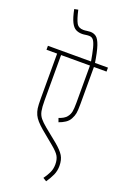

<svg xmlns="http://www.w3.org/2000/svg" viewBox="-196 -957 787 1187"><g transform="rotate(20 197.5 -363.5)"><path d="M395 -596H312V-353Q312 -311 308.5 -291.5Q305 -272 294 -252Q284 -233 265 -220.5Q246 -208 223 -200L214 -225Q229 -230 243.5 -238Q258 -246 267 -259Q278 -273 282 -292Q286 -311 286 -351V-596H96V-298Q96 -253 101 -228Q106 -203 121 -184.5Q136 -166 164 -143L248 -75Q289 -41 305 -14.5Q321 12 321 52Q321 85 308.5 112.5Q296 140 276 169L253 155Q270 132 282 107Q294 82 294 52Q294 20 282 -1.5Q270 -23 232 -54L146 -125Q123 -145 108 -162Q93 -179 85 -196Q76 -216 73 -236.5Q70 -257 70 -302V-596H0V-622H395ZM285 -614Q275 -673 266.5 -706Q258 -739 247.5 -753Q237 -767 219 -767Q206 -767 194.5 -765Q183 -763 172 -763Q150 -763 132 -772Q114 -781 100 -808.5Q86 -836 75 -891L100 -896Q113 -837 126.5 -813Q140 -789 172 -789Q183 -789 195 -791Q207 -793 217 -793Q240 -793 256.5 -780.5Q273 -768 286 -730Q299 -692 311 -614Z"/></g></svg>

Font: Noto Sans ExtraCondensed Thin
Style: Regular
Weight: 100
Width: 2
Designer: Monotype Design Team
Foundry: Monotype Imaging Inc.
Version: Version 2.013; ttfautohint (v1.8.4.7-5d5b)